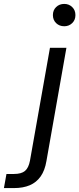

<svg xmlns="http://www.w3.org/2000/svg" viewBox="-131 -740 405 980"><path d="M-111 220 -98 148H-60Q-22 148 -3.5 132.5Q15 117 22 80L124 -496H208L106 82Q98 130 76.5 160.5Q55 191 21 205.5Q-13 220 -60 220ZM197 -606Q172 -606 155.5 -622Q139 -638 139 -663Q139 -688 155.5 -704Q172 -720 197 -720Q221 -720 237.5 -704Q254 -688 254 -663Q254 -638 237.5 -622Q221 -606 197 -606Z"/></svg>

Font: DM Sans 24pt
Style: Italic
Weight: 400
Italic angle: -10°
Designer: Colophon Foundry, Jonny Pinhorn
Foundry: Colophon Foundry
Version: Version 4.004;gftools[0.9.30]